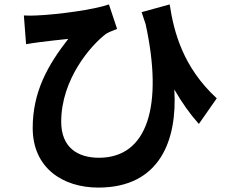

<svg xmlns="http://www.w3.org/2000/svg" viewBox="-20 -785 1040 869"><path d="M88 -715 98 -585C120 -589 136 -591 158 -594C187 -598 250 -605 289 -609C196 -490 128 -369 128 -206C128 -24 265 64 425 64C705 64 783 -152 769 -380C803 -321 839 -270 880 -224L961 -340C808 -481 767 -640 748 -765L621 -730C627 -712 633 -694 639 -676C719 -310 650 -71 428 -71C332 -71 257 -117 257 -234C257 -426 391 -580 460 -632C475 -641 495 -648 510 -654L473 -765C406 -741 240 -719 145 -715C126 -714 106 -714 88 -715Z"/></svg>

Font: Source Han Sans CN
Style: Bold
Weight: 700
Designer: Ryoko NISHIZUKA 西塚涼子 (kana, bopomofo & ideographs); Paul D. Hunt (Latin, Greek & Cyrillic); Sandoll Communications 산돌커뮤니
Foundry: Adobe
Version: Version 2.001;hotconv 1.0.107;makeotfexe 2.5.65593